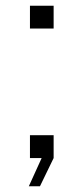

<svg xmlns="http://www.w3.org/2000/svg" viewBox="-20 -554 293 673"><path d="M81 99 126 0H85V-80H168V0L120 99ZM85 -454V-534H168V-454Z"/></svg>

Font: Mozilla Headline ExtraLight
Style: Regular
Weight: 200
Designer: Studio DRAMA
Foundry: Studio DRAMA
Version: Version 1.000